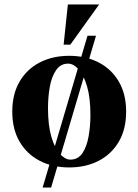

<svg xmlns="http://www.w3.org/2000/svg" viewBox="-20 -740 620 860"><path d="M171 100 372 -580H410L209 100ZM290 -490Q364 -490 421.5 -460.5Q479 -431 512 -375Q545 -319 545 -240Q545 -161 512 -105Q479 -49 421.5 -19.5Q364 10 290 10Q216 10 158.5 -19.5Q101 -49 68 -105Q35 -161 35 -240Q35 -319 68 -375Q101 -431 158.5 -460.5Q216 -490 290 -490ZM295 -25Q330 -25 349.5 -54.5Q369 -84 377 -130Q385 -176 385 -224Q385 -302 370 -353Q355 -404 332 -429.5Q309 -455 285 -455Q251 -455 231 -425.5Q211 -396 203 -350.5Q195 -305 195 -256Q195 -179 210 -127.5Q225 -76 248.5 -50.5Q272 -25 295 -25ZM265 -540 284 -720H424L295 -540Z"/></svg>

Font: Brygada 1918
Style: Regular
Weight: 400
Designer: Mateusz Machalski | Borys Kosmynka | Przemek Hoffer
Foundry: NIEPODLEGLA 2018
Version: Version 3.006